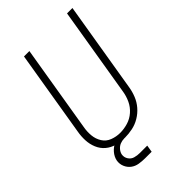

<svg xmlns="http://www.w3.org/2000/svg" viewBox="-265 -834 1107 1107"><g transform="rotate(-45 288.0 -280.5)"><path d="M237 8Q267 8 298.5 1.5Q330 -5 358.5 -22Q387 -39 408.5 -64Q430 -89 442 -119Q454 -149 459 -180L551 -735H507L416 -186Q411 -155 397 -125Q383 -95 357.5 -72.5Q332 -50 300 -40.5Q268 -31 237 -31Q205 -31 175 -42.5Q145 -54 128.5 -80.5Q112 -107 109 -139Q106 -171 112 -204L200 -735H156L69 -210Q63 -177 64.5 -143.5Q66 -110 78.5 -80Q91 -50 115 -29.5Q139 -9 171 -0.5Q203 8 237 8ZM235 174H288L295 131H235Q214 131 194.5 125.5Q175 120 163.5 102.5Q152 85 155 64Q158 48 170 34Q182 20 198 14Q214 8 230 8V-22Q204 -22 178.5 -12Q153 -2 134 20Q115 42 110 68Q106 93 115.5 115.5Q125 138 143.5 152Q162 166 186 170Q210 174 235 174Z"/></g></svg>

Font: Iosevka Sparkle Extralight
Style: Italic
Weight: 200
Italic angle: -9°
Designer: Belleve Invis
Foundry: Belleve Invis
Version: Version 4.5.0; ttfautohint (v1.8.3)